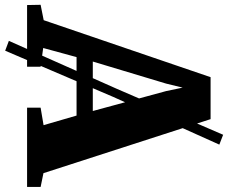

<svg xmlns="http://www.w3.org/2000/svg" viewBox="-123 -743 926 780"><g transform="rotate(90 340.0 -353.0)"><path d="M116 74 311 -365 497.5 -796.5 537.5 -781 343.5 -349.5 156 89ZM32 -67.5 263.5 -745.5H434L653.5 -66.5L709.5 -55V0H387.5V-55L458.5 -67L419.5 -201H182L145 -65.5L221 -55V0H-29.5L-30.5 -55ZM401 -267 320 -565 306 -632 289.5 -564.5 200 -267Z"/></g></svg>

Font: Merriweather 48pt Black
Style: Regular
Weight: 900
Version: Version 2.100